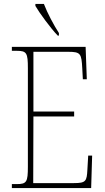

<svg xmlns="http://www.w3.org/2000/svg" viewBox="-20 -951 530 971"><path d="M272 -771H278V-784C253 -822 219 -886 202 -931H159V-921C179 -886 237 -807 272 -771ZM40 0H441L446 -164H426L422 -94C419 -35 415 -25 354 -25H148L149 -362H355V-387H149V-689H325C388 -689 392 -680 396 -606L399 -550H419L413 -714H40V-694H65C115 -694 121 -683 121 -606V-108C121 -31 115 -20 65 -20H40Z"/></svg>

Font: Noto Serif Georgian Condensed Thin
Style: Regular
Weight: 100
Width: 3
Designer: Monotype Design Team, Akaki Razmadze
Foundry: Google LLC
Version: Version 2.003